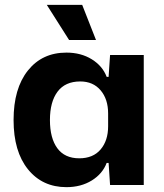

<svg xmlns="http://www.w3.org/2000/svg" viewBox="-20 -763 676 792"><path d="M254 9Q155 9 95.5 -64.5Q36 -138 36 -268Q36 -398 95 -472Q154 -546 254 -546Q314 -546 358.5 -518.5Q403 -491 420 -446H428L434 -536H573V0H434L428 -91H420Q403 -46 358.5 -18.5Q314 9 254 9ZM307 -110Q364 -110 395 -146.5Q426 -183 426 -242V-295Q426 -354 395 -390.5Q364 -427 311 -427Q249 -427 217.5 -385Q186 -343 186 -268Q186 -193 216.5 -151.5Q247 -110 307 -110ZM265 -598 173 -743H319L376 -598Z"/></svg>

Font: Mona Sans
Style: Bold
Weight: 700
Designer: Deni Anggara
Foundry: GitHub
Version: Version 2.000;Glyphs 3.2.3 (3260)